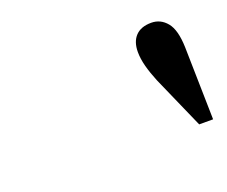

<svg xmlns="http://www.w3.org/2000/svg" viewBox="-51 -797 414 350"><g transform="rotate(-20 156.0 -622.0)"><path d="M285 -520 240 -622Q233 -639 229 -654Q225 -669 225 -682Q225 -702 235.5 -713Q246 -724 266 -724Q284 -724 296 -709.5Q308 -695 309 -661L312 -520Z"/></g></svg>

Font: Baskervville Medium
Style: Italic
Weight: 500
Italic angle: -18°
Version: Version 1.100